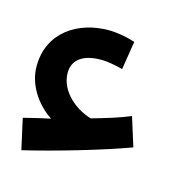

<svg xmlns="http://www.w3.org/2000/svg" viewBox="-52 -860 298 327"><g transform="rotate(15 97.5 -696.0)"><path d="M12 -578C67 -591 146 -614 195 -632L179 -683C160 -675 137 -668 112 -661C87 -668 54 -692 54 -726C54 -749 72 -762 103 -762C117 -762 129 -759 142 -756L150 -806C135 -811 117 -814 103 -814C49 -814 0 -783 0 -723C0 -690 21 -660 47 -643C33 -640 19 -637 0 -632Z"/></g></svg>

Font: Noto Sans Arabic UI
Style: Regular
Weight: 400
Designer: Monotype Design Team, Nadine Chahine and Nizar Qandah
Foundry: Monotype Imaging Inc.
Version: Version 2.010